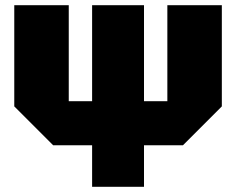

<svg xmlns="http://www.w3.org/2000/svg" viewBox="-20 -720 910 740"><path d="M185 -160 35 -310V-700H245V-330H335V-700H535V-330H625V-700H835V-310L685 -160H535V0H335V-160Z"/></svg>

Font: Tektur Black
Style: Regular
Weight: 900
Designer: Adam Jagosz
Foundry: Adam Jagosz
Version: Version 1.005;gftools[0.9.30]